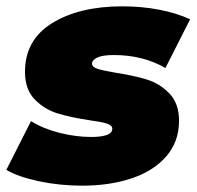

<svg xmlns="http://www.w3.org/2000/svg" viewBox="-37 -577 622 607"><path d="M-17 -40 61 -194Q100 -170 151.5 -157Q203 -144 251 -144Q318 -144 318 -170Q318 -181 300.5 -186.5Q283 -192 245 -197Q186 -206 145 -218.5Q104 -231 73 -262.5Q42 -294 42 -350Q42 -451 128 -504Q214 -557 350 -557Q410 -557 465.5 -546.5Q521 -536 564 -516L486 -362Q415 -403 323 -403Q287 -403 270.5 -395Q254 -387 254 -376Q254 -365 271 -359.5Q288 -354 329 -347Q387 -338 427.5 -325.5Q468 -313 498.5 -281.5Q529 -250 529 -195Q529 -129 488.5 -82.5Q448 -36 378.5 -13Q309 10 223 10Q152 10 86 -4Q20 -18 -17 -40Z"/></svg>

Font: Montserrat Alternates Black
Style: Italic
Weight: 900
Italic angle: -11.3°
Designer: Julieta Ulanovsky
Foundry: Julieta Ulanovsky
Version: Version 7.200